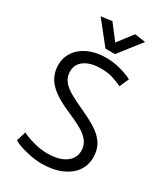

<svg xmlns="http://www.w3.org/2000/svg" viewBox="-220 -990 953 1097"><g transform="rotate(30 256.5 -441.0)"><path d="M241 13Q315 13 369.5 -10Q424 -33 452.5 -73Q481 -113 481 -165Q481 -213 461 -247.5Q441 -282 402.5 -309Q364 -336 301 -365Q231 -397 195 -418Q159 -439 139.5 -464.5Q120 -490 120 -526Q120 -574 159.5 -601Q199 -628 265 -628Q309 -628 339.5 -619Q370 -610 407 -593L434 -654Q399 -672 353.5 -684Q308 -696 260 -696Q195 -696 145.5 -673.5Q96 -651 69.5 -612Q43 -573 43 -525Q43 -457 86.5 -410Q130 -363 223 -323Q288 -295 325.5 -273.5Q363 -252 383 -225.5Q403 -199 403 -164Q403 -115 360.5 -84.5Q318 -54 240 -54Q196 -54 150.5 -66.5Q105 -79 73 -95L54 -33Q81 -15 139 -1Q197 13 241 13ZM114 -885 230 -739H293L407 -885L336 -895L261 -797L186 -895Z"/></g></svg>

Font: Catamaran
Style: Regular
Weight: 400
Designer: Pria Ravichandran
Version: Version 1.000;PS 001.000;hotconv 1.0.70;makeotf.lib2.5.58329